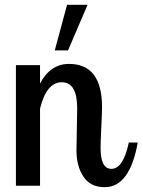

<svg xmlns="http://www.w3.org/2000/svg" viewBox="-20 -770 591 796"><path d="M46 0V-500H146V-424Q189 -505 266 -505Q403 -505 403 -326Q403 -303 400 -243Q397 -183 397 -156Q397 -70 442 -70Q491 -70 514 -179H551Q518 6 414 6Q355 6 326 -37.5Q297 -81 297 -147Q297 -159 298.5 -233Q300 -307 300 -321Q300 -429 236 -429Q173 -429 146 -320V0ZM207 -561 258 -750H343L262 -561Z"/></svg>

Font: Lobster Two
Style: Regular
Weight: 400
Designer: Pablo Impallari
Foundry: Pablo Impallari. www.impallari.com
Version: Version 1.006